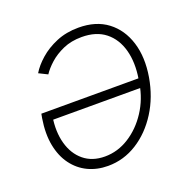

<svg xmlns="http://www.w3.org/2000/svg" viewBox="-105 -662 771 774"><g transform="rotate(-20 280.0 -275.5)"><path d="M309.1 -557.6Q383.8 -557.6 432.9 -520.5Q481.9 -483.4 502 -418.9Q522 -354.5 508.3 -272.5Q494.6 -191.9 454.6 -128.7Q414.6 -65.4 356.9 -29.1Q299.3 7.3 231.9 7.3Q185.1 7.3 146.7 -11Q108.4 -29.3 82.3 -64.5Q56.2 -99.6 46.4 -149.9Q36.6 -200.2 46.9 -264.2L50.3 -282.7H481.9L475.6 -243.7H66.4L88.9 -257.8Q78.6 -193.8 92.8 -142.8Q106.9 -91.8 142.8 -62.3Q178.7 -32.7 232.9 -32.7Q288.1 -32.7 336.7 -63.5Q385.3 -94.2 419.2 -146.2Q453.1 -198.2 463.4 -261.2L466.3 -279.3Q477.5 -347.7 462.9 -401.6Q448.2 -455.6 409.4 -486.6Q370.6 -517.6 308.1 -517.6Q263.2 -517.6 228.3 -502.2Q193.4 -486.8 168.9 -464.8Q144.5 -442.9 130.9 -421.9L93.8 -440.4Q110.4 -468.3 140.9 -495.1Q171.4 -522 213.9 -539.8Q256.3 -557.6 309.1 -557.6Z"/></g></svg>

Font: Inter Tight ExtraLight
Style: Italic
Weight: 250
Italic angle: -9.39999°
Designer: Rasmus Andersson
Foundry: rsms
Version: Version 3.004